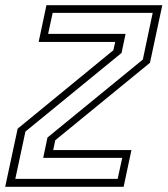

<svg xmlns="http://www.w3.org/2000/svg" viewBox="-42 -720 646 740"><path d="M17 -30.5H411.5L429 -111.5H124.5L141 -190L508.5 -490.5L546.5 -670.5H161L143.5 -589.5H442L426.5 -516L56 -213ZM-22 0 26 -224 395 -526.5 402 -558.5H107L137 -700H583.5L536 -478L171 -179.5L163 -141.5H464.5L434.5 0Z"/></svg>

Font: Tourney Light
Style: Italic
Weight: 300
Italic angle: -12°
Version: Version 1.015